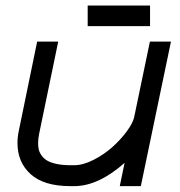

<svg xmlns="http://www.w3.org/2000/svg" viewBox="-20 -647 640 681"><path d="M118.7 -171.9Q115.2 -155.3 115.2 -139.6Q115.2 -127.4 117.4 -117.2Q119.6 -106.9 127 -96.2Q134.3 -85.4 146.5 -77.9Q158.7 -70.3 179.9 -65.7Q201.2 -61 230 -61H243.2Q274.4 -61 311.5 -79.8Q348.6 -98.6 378.4 -125.2Q408.2 -151.9 429.9 -181.4Q451.7 -210.9 456.1 -232.4L511.7 -499.5H586.4L479.5 13.2H404.8L421.9 -69.3Q328.6 13.2 243.2 13.2H230Q135.7 13.2 88.9 -29.1Q42 -71.3 42 -139.6Q42 -162.1 47.4 -186.5L111.8 -499.5H186.5ZM291 -554.2V-627.4H512.2V-554.2Z"/></svg>

Font: Anka/Coder
Style: Italic
Weight: 400
Italic angle: -12°
Monospace: yes
Version: Version 001.100